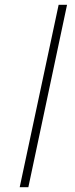

<svg xmlns="http://www.w3.org/2000/svg" viewBox="-20 -779 313 799"><path d="M62 0 224 -759H259L98 0Z"/></svg>

Font: Noto Sans Condensed ExtraLight
Style: Italic
Weight: 200
Width: 3
Italic angle: -12°
Designer: Monotype Design Team
Foundry: Monotype Imaging Inc.
Version: Version 2.013; ttfautohint (v1.8.4.7-5d5b)